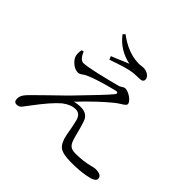

<svg xmlns="http://www.w3.org/2000/svg" viewBox="-157 -722 905 905"><g transform="rotate(45 295.5 -269.5)"><path d="M434 35C469 35 499 33 526 28C561 22 579 13 579 0C579 -17 565 -25 538 -25C532 -25 523 -23 512 -20C485 -13 454 -9 419 -9C384 -9 373 -22 362 -63C353 -98 346 -125 339 -144C331 -169 312 -182 283 -182C267 -182 253 -180 241 -177C294 -233 341 -277 382 -310C388 -315 396 -320 407 -327C422 -336 429 -343 429 -348C429 -367 391 -393 368 -393C364 -393 359 -391 353 -387C346 -382 340 -379 334 -378C307 -371 273 -362 234 -353C186 -342 156 -337 144 -337C130 -337 117 -350 106 -377L95 -374C92 -359 92 -346 95 -335C98 -324 106 -313 118 -303C131 -292 144 -287 158 -287C163 -287 171 -290 180 -297C187 -302 192 -305 197 -307C227 -321 276 -336 343 -353C356 -356 361 -350 352 -338C333 -315 285 -264 207 -184C204 -181 201 -178 200 -177C187 -164 164 -142 131 -110C103 -83 84 -64 75 -55L73 -53C62 -42 54 -33 51 -28C44 -18 41 -8 41 2C41 17 47 24 60 24C71 24 81 19 88 8C92 3 98 -5 107 -17C148 -72 181 -110 207 -132C229 -149 251 -158 272 -158C292 -158 305 -146 311 -123C316 -102 322 -75 327 -43C333 -12 343 8 357 19C372 30 397 35 434 35ZM219 -435C278 -456 319 -468 340 -470C353 -471 367 -472 382 -472C398 -472 406 -478 406 -489C406 -498 401 -506 391 -513C382 -519 372 -522 361 -522C358 -522 354 -522 348 -521C339 -520 330 -519 322 -520C278 -522 233 -540 188 -574L178 -564C208 -524 248 -499 299 -488C294 -486 285 -482 272 -477C245 -465 225 -457 212 -452Z"/></g></svg>

Font: AllPunType ExtraLight
Style: Regular
Weight: 280
Version: 1.0